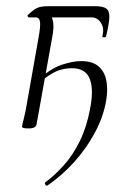

<svg xmlns="http://www.w3.org/2000/svg" viewBox="-20 -406 427 619"><path d="M133 192Q130 194 126.5 189.5Q123 185 126 182Q157 159 186 126.5Q215 94 237 49.5Q259 5 270 -53Q283 -117 269.5 -151.5Q256 -186 212 -186Q178 -186 150.5 -170.5Q123 -155 103 -135L98 -144Q142 -185 178.5 -197Q215 -209 241 -209Q280 -209 299.5 -190.5Q319 -172 323.5 -142.5Q328 -113 322 -80Q313 -29 286 21.5Q259 72 219.5 116Q180 160 133 192ZM150 -295 98 -6Q96 8 73 8Q60 8 55.5 6.5Q51 5 51 2Q51 -1 57 -24.5Q63 -48 67 -74L104 -283Q111 -321 109 -335.5Q107 -350 95 -350H73Q71 -350 69.5 -353Q68 -356 69 -357Q88 -375 100 -380.5Q112 -386 135 -386H288Q312 -386 322.5 -378.5Q333 -371 332.5 -350.5Q332 -330 322 -289Q321 -285 315 -285.5Q309 -286 310 -290Q315 -308 310.5 -321.5Q306 -335 296.5 -342.5Q287 -350 276 -350H113L112 -372Q136 -372 146 -352Q156 -332 150 -295Z"/></svg>

Font: Cormorant Garamond Light
Style: Italic
Weight: 300
Italic angle: -10°
Designer: Christian Thalmann (Catharsis Fonts)
Foundry: Catharsis Fonts
Version: Version 4.001